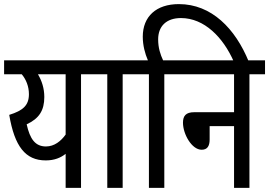

<svg xmlns="http://www.w3.org/2000/svg" viewBox="-20 -916 1312 936"><path d="M451 -622H0V-554H86C107 -529 121 -495 121 -457C121 -403 93 -377 25 -356C51 -202 104 -134 203 -134C245 -134 276 -147 300 -166V0H375V-554H451ZM110 -310C171 -338 196 -378 196 -443C196 -485 184 -522 165 -554H300V-260C277 -228 245 -202 204 -202C152 -202 126 -238 110 -310Z M578 -554H654V-622H439V-554H503V0H578Z M781 -554H857V-622H775C762 -650 751 -682 751 -724C751 -789 792 -828 862 -828C976 -828 1068 -734 1120 -615H1193C1127 -777 1011 -896 852 -896C742 -896 676 -836 676 -737C676 -695 687 -654 701 -622H642V-554H706V0H781Z M845 -622V-554H1121V-369H927C886 -369 872 -351 872 -318C872 -262 915 -186 963 -186C990 -186 1002 -203 1002 -236V-301H1121V0H1196V-554H1272V-622Z"/></svg>

Font: Noto Sans Devanagari ExtraCondensed
Style: Regular
Weight: 400
Width: 2
Designer: Jelle Bosma - Monotype Design Team
Foundry: Monotype Imaging Inc.
Version: Version 2.004